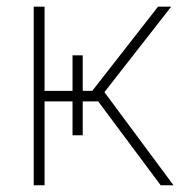

<svg xmlns="http://www.w3.org/2000/svg" viewBox="-20 -550 555 570"><path d="M80.1 -530.3H112.3V-280.3H195.3V-385.7H225.6V-280.3H253.9L449.2 -530.3H488.3L290 -276.4L495.1 0H457L271.5 -249H225.6V-148.4H195.3V-249H112.3V0H80.1Z"/></svg>

Font: Pretendard JP Thin
Style: Regular
Weight: 100
Designer: Base glyphs from Inter by Rasmus Andersson; Hangeul glyphs from Noto Sans CJK(Source Han Sans) by Jang Soo-young and Kan
Foundry: Kil Hyung-jin
Version: Version 1.309